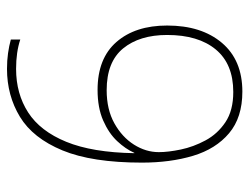

<svg xmlns="http://www.w3.org/2000/svg" viewBox="-102 -599 713 549"><g transform="rotate(-90 254.5 -324.5)"><path d="M64 -275Q64 -418 99 -502.5Q134 -587 195 -624Q256 -661 332 -661Q356 -661 377 -658Q398 -655 416 -650V-623Q380 -635 332 -635Q261 -635 207.5 -600.5Q154 -566 123.5 -491.5Q93 -417 91 -297H92Q103 -322 125.5 -346Q148 -370 184.5 -386Q221 -402 272 -402Q362 -402 409 -348Q456 -294 456 -203Q456 -105 406.5 -46.5Q357 12 267 12Q193 12 148 -26Q103 -64 83.5 -129Q64 -194 64 -275ZM266 -14Q346 -14 387.5 -64Q429 -114 429 -203Q429 -282 390.5 -329Q352 -376 271 -376Q216 -376 176.5 -354Q137 -332 115.5 -298Q94 -264 94 -227Q94 -200 101.5 -164Q109 -128 127.5 -93.5Q146 -59 179.5 -36.5Q213 -14 266 -14Z"/></g></svg>

Font: Noto Sans Telugu SemiCondensed Thin
Style: Regular
Weight: 100
Width: 4
Designer: Jelle Bosma - Monotype Design Team
Foundry: Monotype Imaging Inc.
Version: Version 2.005; ttfautohint (v1.8.4.7-5d5b)